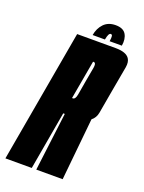

<svg xmlns="http://www.w3.org/2000/svg" viewBox="-189 -847 687 917"><g transform="rotate(20 154.5 -389.0)"><path d="M-42 0 77 -675H272.5Q326 -675 343 -650Q354 -633.5 349.5 -606Q337 -536.5 326.5 -478Q316.5 -420.5 305.5 -358.5Q300.5 -331 280.5 -316L249 0H115L152 -296.5H144L92 0ZM158.5 -379.5H162.5Q175.5 -379.5 180.2 -406Q185 -432.5 192.5 -478Q201 -523 205.5 -550Q209 -571 202 -575.5Q200 -577 197 -577H193.5ZM236 -778Q274.5 -778 288.5 -754.8Q302.5 -731.5 296.5 -696H234.5Q237.5 -715.5 236 -723Q234.5 -730.5 228 -730.5Q216.5 -730.5 210.5 -696H148Q154 -731.5 176.2 -754.8Q198.5 -778 236 -778Z"/></g></svg>

Font: Anybody UltraCondensed Regular
Style: Bold Italic
Weight: 700
Width: 1
Italic angle: -10°
Designer: Tyler Finck
Foundry: Etcetera Type Company
Version: Version 1.010; ttfautohint (v1.8.3) -l 8 -r 50 -G 200 -x 14 